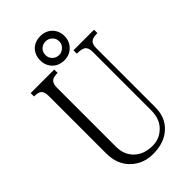

<svg xmlns="http://www.w3.org/2000/svg" viewBox="-264 -934 1029 1029"><g transform="rotate(-45 250.0 -419.5)"><path d="M13.7 -677.7V-652.3Q43.9 -652.3 56.6 -642.6Q71.3 -630.9 71.3 -599.6V-162.1Q71.3 -79.1 124 -29.3Q173.8 17.6 247.1 17.6Q332 17.6 381.8 -28.3Q432.6 -74.2 432.6 -151.4V-599.6Q432.6 -630.9 448.2 -642.6Q461.9 -652.3 494.1 -652.3V-677.7H337.9V-652.3Q374 -652.3 388.7 -642.6Q405.3 -630.9 405.3 -599.6V-156.2Q405.3 -84 359.4 -45.9Q324.2 -15.6 277.3 -15.6Q210.9 -15.6 171.9 -53.7Q133.8 -90.8 133.8 -151.4V-599.6Q133.8 -629.9 149.4 -642.6Q163.1 -652.3 192.4 -652.3V-677.7ZM213.9 -765.6Q213.9 -788.1 228.5 -802.7Q244.1 -817.4 266.6 -817.4Q287.1 -817.4 302.7 -802.7Q318.4 -788.1 318.4 -765.6Q318.4 -744.1 302.7 -729.5Q287.1 -713.9 266.6 -713.9Q244.1 -713.9 228.5 -729.5Q213.9 -744.1 213.9 -765.6ZM266.6 -857.4Q225.6 -857.4 199.2 -832Q173.8 -805.7 173.8 -765.6Q173.8 -726.6 199.2 -700.2Q225.6 -673.8 266.6 -673.8Q305.7 -673.8 332 -700.2Q358.4 -726.6 358.4 -765.6Q358.4 -805.7 332 -832Q305.7 -857.4 266.6 -857.4Z"/></g></svg>

Font: BatangChe
Style: Regular
Weight: 400
Monospace: yes
Version: Version 2.21